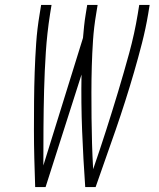

<svg xmlns="http://www.w3.org/2000/svg" viewBox="-20 -755 640 775"><path d="M366 0H324Q316 -113 311.5 -226.5Q307 -340 309 -454L164 0H122Q120 -58 118.5 -115.5Q117 -173 117 -231Q117 -289 117.5 -347Q118 -405 120 -463.5Q122 -522 126 -580.5Q130 -639 140 -698L146 -735H188L182 -698Q170 -621 165 -544.5Q160 -468 158 -391.5Q156 -315 155.5 -239Q155 -163 155 -87L315 -602Q317 -626 319.5 -650Q322 -674 326 -698L332 -735H374L368 -698Q359 -645 355.5 -592.5Q352 -540 350.5 -487.5Q349 -435 349 -383Q349 -331 349.5 -279Q350 -227 351.5 -175.5Q353 -124 356 -72Q383 -150 408 -228Q433 -306 456.5 -384Q480 -462 501.5 -540.5Q523 -619 536 -698L542 -735H584L578 -698Q568 -639 553 -580.5Q538 -522 521 -463.5Q504 -405 485.5 -347Q467 -289 447 -231Q427 -173 406.5 -115.5Q386 -58 366 0Z"/></svg>

Font: Iosevka Extralight Extended
Style: Italic
Weight: 200
Width: 7
Italic angle: -9°
Monospace: yes
Designer: Belleve Invis
Foundry: Belleve Invis
Version: Version 32.5.0; ttfautohint (v1.8.4)